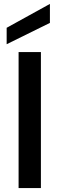

<svg xmlns="http://www.w3.org/2000/svg" viewBox="-20 -961 304 981"><path d="M189 -695V0H75V-695ZM235 -844 14 -735V-819L235 -941Z"/></svg>

Font: MSTAGE Medium
Style: Regular
Weight: 500
Designer: Ninad Kale (Devanagari), Jonny Pinhorn (Latin)
Foundry: Indian Type Foundry
Version: 4.004